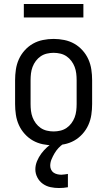

<svg xmlns="http://www.w3.org/2000/svg" viewBox="-20 -724 540 967"><path d="M250 8Q223 8 196 2.5Q169 -3 146 -16Q123 -29 104.5 -49.5Q86 -70 75 -94.5Q64 -119 60 -146Q56 -173 56 -200V-320Q56 -347 60 -374Q64 -401 75 -425.5Q86 -450 104.5 -470.5Q123 -491 146 -504Q169 -517 196 -522.5Q223 -528 250 -528Q277 -528 304 -522.5Q331 -517 354 -504Q377 -491 395.5 -470.5Q414 -450 425 -425.5Q436 -401 440 -374Q444 -347 444 -320V-200Q444 -173 440 -146Q436 -119 425 -94.5Q414 -70 395.5 -49.5Q377 -29 354 -16Q331 -3 304 2.5Q277 8 250 8ZM250 -62Q267 -62 284 -66Q301 -70 315 -79.5Q329 -89 339.5 -103Q350 -117 356 -133Q362 -149 364 -166Q366 -183 366 -200V-320Q366 -337 364 -354Q362 -371 356 -387Q350 -403 339.5 -417Q329 -431 315 -440.5Q301 -450 284 -454Q267 -458 250 -458Q233 -458 216 -454Q199 -450 185 -440.5Q171 -431 160.5 -417Q150 -403 144 -387Q138 -371 136 -354Q134 -337 134 -320V-200Q134 -183 136 -166Q138 -149 144 -133Q150 -117 160.5 -103Q171 -89 185 -79.5Q199 -70 216 -66Q233 -62 250 -62ZM277 223Q255 223 234 218.5Q213 214 195.5 201.5Q178 189 168 169.5Q158 150 158 129Q158 108 166.5 87.5Q175 67 188 49.5Q201 32 217 17.5Q233 3 252 -8H300V0Q286 9 274.5 21.5Q263 34 254.5 48.5Q246 63 239.5 78.5Q233 94 233 111Q233 121 237.5 130.5Q242 140 250 145.5Q258 151 268.5 153.5Q279 156 289 156Q297 156 305.5 154.5Q314 153 322 152V219Q311 221 299.5 222Q288 223 277 223ZM100 -636V-704H400V-636Z"/></svg>

Font: Iosevka Fuck
Style: Regular
Weight: 400
Monospace: yes
Designer: Belleve Invis
Foundry: Belleve Invis
Version: Version 28.0.7; ttfautohint (v1.8.3)